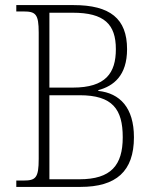

<svg xmlns="http://www.w3.org/2000/svg" viewBox="-20 -734 616 754"><path d="M44 0H296C436 0 506 -61 506 -195C506 -311 451 -368 366 -377V-380C426 -396 479 -437 479 -541C479 -661 412 -714 269 -714H44V-689H72C120 -689 132 -679 132 -606V-110C132 -35 120 -25 72 -25H44ZM266 -390H174V-684H266C389 -684 435 -639 435 -541C435 -447 395 -390 266 -390ZM292 -30H174V-360H293C422 -360 462 -305 462 -195C462 -85 416 -30 292 -30Z"/></svg>

Font: Noto Serif Myanmar SemiCondensed ExtraLight
Style: Regular
Weight: 200
Width: 4
Designer: Ben Mitchell and the Monotype Design Team
Foundry: Monotype Imaging Inc.
Version: Version 2.106